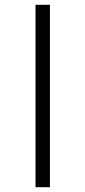

<svg xmlns="http://www.w3.org/2000/svg" viewBox="-20 -780 356 800"><path d="M128 0H188V-760H128Z"/></svg>

Font: Noto Serif Display ExtraCondensed
Style: Regular
Weight: 400
Width: 2
Designer: Monotype Design Team
Foundry: Monotype Imaging Inc.
Version: Version 2.009